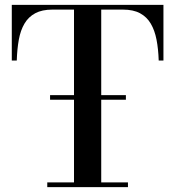

<svg xmlns="http://www.w3.org/2000/svg" viewBox="-20 -770 719 790"><path d="M186 -359.5V-378.5H498V-359.5ZM174.5 0V-19.5H284.5V-730.5H195.5Q153 -730.5 125 -715.5Q97 -700.5 80.8 -673Q64.5 -645.5 57.5 -607Q50.5 -568.5 49 -521H28.5V-750H652.5V-521H633Q631.5 -568.5 624 -607Q616.5 -645.5 600.2 -673Q584 -700.5 556.2 -715.5Q528.5 -730.5 485.5 -730.5H396.5V-19.5H506.5V0Z"/></svg>

Font: Bodoni Moda 11pt Medium
Style: Regular
Weight: 500
Designer: Owen Earl
Foundry: indestructible type
Version: Version 2.004